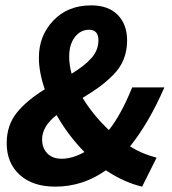

<svg xmlns="http://www.w3.org/2000/svg" viewBox="-20 -684 640 716"><path d="M186 12Q102 12 53.5 -32Q5 -76 5 -150Q5 -217 42.5 -263.5Q80 -310 147 -351Q125 -415 125 -469Q125 -551 179 -607.5Q233 -664 320 -664Q384 -664 419 -628.5Q454 -593 454 -533Q454 -495 441 -462.5Q428 -430 401 -403.5Q374 -377 350 -359.5Q326 -342 288 -319Q327 -255 386 -199Q431 -255 473 -358H593Q536 -227 465 -138Q509 -110 564 -96L510 12Q442 -4 375 -49Q289 12 186 12ZM238 -473Q238 -442 247 -409Q296 -439 321.5 -468Q347 -497 347 -534Q347 -573 312 -573Q280 -573 259 -545.5Q238 -518 238 -473ZM210 -92Q250 -92 295 -117Q234 -179 191 -255Q137 -213 137 -164Q137 -132 156.5 -112Q176 -92 210 -92Z"/></svg>

Font: TypoPRO Source Code Pro
Style: Bold Italic
Weight: 700
Italic angle: -11°
Monospace: yes
Designer: Paul D. Hunt, Teo Tuominen
Foundry: Adobe Systems Incorporated
Version: Version 1.030;PS 1.0;hotconv 1.0.84;makeotf.lib2.5.63406